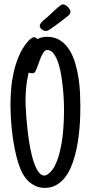

<svg xmlns="http://www.w3.org/2000/svg" viewBox="-20 -870 425 896"><path d="M355 -375Q355 -354.5 354.2 -327.4Q353.5 -300.3 350.8 -269.5Q348.1 -238.8 343 -206.5Q337.9 -174.3 329.6 -143.6Q321.3 -112.8 309.1 -85.4Q296.9 -58.1 279.8 -37.6Q262.7 -17.1 240.2 -5.1Q217.8 6.8 189 6.8Q160.2 6.8 136.7 -6.6Q113.3 -20 97.2 -42Q84 -59.6 74 -85.2Q64 -110.8 56.4 -141.1Q48.8 -171.4 43.5 -204.1Q38.1 -236.8 34.9 -268.6Q31.7 -300.3 30.3 -328.9Q28.8 -357.4 28.8 -378.9Q28.8 -415 32 -454.6Q35.2 -494.1 43.9 -533Q52.7 -571.8 67.9 -607.9Q83 -644 106.9 -672.9Q109.4 -675.8 113 -679.7Q116.7 -683.6 121.1 -687.3Q125.5 -690.9 130.1 -693.6Q134.8 -696.3 139.2 -696.3Q143.6 -696.3 147.7 -693.8Q151.9 -691.4 154.8 -687.5Q165 -693.4 176.5 -695.8Q188 -698.2 199.7 -698.2Q235.4 -698.2 261 -681.4Q286.6 -664.6 303.7 -637.2Q320.8 -609.9 331.1 -575.2Q341.3 -540.5 346.7 -504.4Q352.1 -468.3 353.5 -434.6Q355 -400.9 355 -375ZM278.8 -353.5Q278.8 -366.2 278.1 -392.3Q277.3 -418.5 274.4 -450Q271.5 -481.4 266.4 -514.6Q261.2 -547.9 252.4 -575Q243.7 -602.1 230.7 -619.4Q217.8 -636.7 199.7 -636.7Q192.4 -636.7 186.5 -629.9Q180.7 -623 175.3 -612.3Q169.9 -601.6 165.5 -588.9Q161.1 -576.2 156.7 -564.5Q152.3 -552.7 148.4 -543.5Q144.5 -534.2 140.1 -530.3Q138.7 -528.8 135.5 -528.6Q132.3 -528.3 129.4 -528.3Q121.1 -528.3 113.8 -531.2Q105.5 -498 102.3 -465.1Q99.1 -432.1 99.1 -398.4Q99.1 -388.2 100.1 -367.7Q101.1 -347.2 103 -320.8Q105 -294.4 108.4 -264.2Q111.8 -233.9 116.7 -203.9Q121.6 -173.8 128.2 -146.2Q134.8 -118.7 143.6 -97.4Q152.3 -76.2 163.1 -63.5Q173.8 -50.8 187 -50.8Q194.3 -50.8 200.2 -54.9Q206.1 -59.1 211.4 -63.5Q226.1 -76.7 236.8 -98.1Q247.6 -119.6 254.9 -145.5Q262.2 -171.4 267.1 -200Q272 -228.5 274.4 -256.3Q276.9 -284.2 277.8 -309.3Q278.8 -334.5 278.8 -353.5ZM165.5 -750Q165.5 -754.9 169.7 -760.7Q173.8 -766.6 179.4 -772Q185.1 -777.3 190.9 -782Q196.8 -786.6 200.7 -790L248.5 -834Q254.4 -838.4 261 -844Q267.6 -849.6 274.9 -849.6Q279.8 -849.6 285.9 -845.9Q292 -842.3 297.1 -837.2Q302.2 -832 305.7 -825.7Q309.1 -819.3 309.1 -814.5Q309.1 -813.5 309.1 -812.5Q309.1 -811.5 308.1 -810.5Q306.6 -804.7 302.2 -800.3Q297.9 -795.9 292.5 -792Q277.3 -779.8 269.3 -773.7Q261.2 -767.6 254.4 -762.5Q247.6 -757.3 239 -751.5Q230.5 -745.6 215.3 -734.4Q210 -730.5 204.8 -728Q199.7 -725.6 193.8 -725.6Q189.5 -725.6 184.6 -727.5Q179.7 -729.5 175.3 -732.9Q170.9 -736.3 168.2 -740.7Q165.5 -745.1 165.5 -750Z"/></svg>

Font: Just Another Hand
Style: Regular
Weight: 400
Designer: Astigmatic (AOETI)
Foundry: Astigmatic (AOETI)
Version: Version 1.000